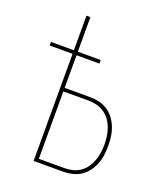

<svg xmlns="http://www.w3.org/2000/svg" viewBox="-136 -824 772 913"><g transform="rotate(20 250.0 -367.5)"><path d="M143 0V-542H27V-560H143V-735H163V-560H279V-542H163V-377H293Q316 -377 339 -371.5Q362 -366 381.5 -353Q401 -340 415 -321Q429 -302 437.5 -280Q446 -258 449 -235Q452 -212 452 -188Q452 -165 449 -141.5Q446 -118 437.5 -96.5Q429 -75 415 -56Q401 -37 381.5 -24Q362 -11 339 -5.5Q316 0 293 0ZM163 -18H293Q313 -18 333.5 -23Q354 -28 371.5 -40Q389 -52 401 -69.5Q413 -87 420 -106.5Q427 -126 430 -146.5Q433 -167 433 -188Q433 -209 430 -230Q427 -251 420 -270.5Q413 -290 401 -307Q389 -324 371.5 -336Q354 -348 333.5 -353.5Q313 -359 293 -359H163Z"/></g></svg>

Font: Iosevka Curly Thin
Style: Regular
Weight: 100
Monospace: yes
Designer: Belleve Invis
Foundry: Belleve Invis
Version: Version 22.1.2; ttfautohint (v1.8.4)